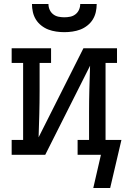

<svg xmlns="http://www.w3.org/2000/svg" viewBox="-20 -770 640 955"><path d="M300 -610Q280 -610 259.5 -613Q239 -616 220.5 -623Q202 -630 185.5 -643Q169 -656 158.5 -673Q148 -690 143.5 -710Q139 -730 139 -750H221Q221 -735 227 -721.5Q233 -708 244.5 -699Q256 -690 270.5 -687Q285 -684 300 -684Q315 -684 329.5 -687Q344 -690 355.5 -699Q367 -708 373 -721.5Q379 -735 379 -750H461Q461 -730 456.5 -710Q452 -690 441.5 -673Q431 -656 414.5 -643Q398 -630 379.5 -623Q361 -616 340.5 -613Q320 -610 300 -610ZM528 165H444L482 0H366V-74H423V-212Q423 -270 424.5 -327.5Q426 -385 428 -443L205 0H38V-74H95V-457H38V-530H234V-457H177V-318Q177 -260 175.5 -202.5Q174 -145 172 -87L395 -530H562V-457H505V-74H584Z"/></svg>

Font: Iosevka Curly Slab Extended
Style: Regular
Weight: 400
Width: 7
Monospace: yes
Designer: Belleve Invis
Foundry: Belleve Invis
Version: Version 11.1.0; ttfautohint (v1.8.3)